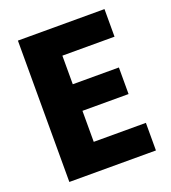

<svg xmlns="http://www.w3.org/2000/svg" viewBox="-129 -799 800 896"><g transform="rotate(-20 270.5 -351.0)"><path d="M62 0H492V-137H233V-291H462V-423H233V-565H492V-702H62Z"/></g></svg>

Font: Poppins
Style: Bold
Weight: 700
Designer: Ninad Kale (Devanagari), Jonny Pinhorn (Latin)
Foundry: Indian Type Foundry
Version: 4.004